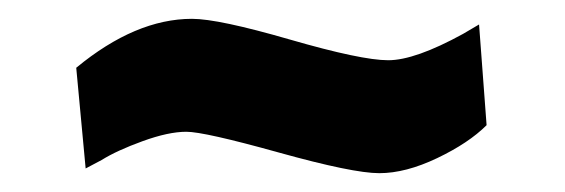

<svg xmlns="http://www.w3.org/2000/svg" viewBox="-20 -354 600 204"><path d="M88 -184 71 -175 61 -282Q124 -334 184 -334Q212 -334 288 -312Q364 -290 392.5 -290Q421 -290 472 -318L489 -328L497 -221Q478 -202 444.5 -186Q411 -170 383 -170Q355 -170 276 -192Q197 -214 178 -214Q159 -214 131.5 -204Q104 -194 88 -184Z"/></svg>

Font: Titillium-CLs Web
Style: CLs-Bold
Weight: 700
Version: Version 1.002;PS 57.000;hotconv 1.0.70;makeotf.lib2.5.55311